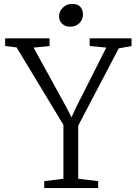

<svg xmlns="http://www.w3.org/2000/svg" viewBox="-20 -952 693 972"><path d="M6 0ZM301 -47V-320L64 -712L6 -719V-758H231V-719L150 -711L316 -409L342 -358L366 -410L518 -711L434 -719V-758H646V-719L581 -707L376 -316V-47L477 -35V0H204V-35ZM347 -932Q374 -932 387 -917Q400 -902 400 -879Q400 -852 381.5 -834.5Q363 -817 338 -817H335H332Q311 -817 295 -831.5Q279 -846 279 -869Q279 -895 298.5 -913.5Q318 -932 342 -932H345H348Z"/></svg>

Font: Martel Light
Style: Regular
Weight: 300
Designer: Dan Reynolds
Foundry: Dan Reynolds
Version: Version 1.001; ttfautohint (v1.1) -l 5 -r 5 -G 72 -x 0 -D la